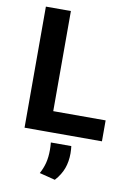

<svg xmlns="http://www.w3.org/2000/svg" viewBox="-96 -699 690 998"><g transform="rotate(10 249.5 -200.0)"><path d="M195.5 0H63.5V-639H195.5ZM137.5 -110.5H472V0H137.5ZM319.5 52Q320.5 59.5 321.2 69.5Q322 79.5 322 90.5Q322 133.5 309 169.5Q296 205.5 265.5 239.5L182.5 218.5Q198 190.5 205.8 160Q213.5 129.5 213.5 91.5Q213.5 81 213 71.5Q212.5 62 211.5 52Z"/></g></svg>

Font: Anek Latin Medium SemiBold
Style: Regular
Weight: 600
Version: Version 1.003